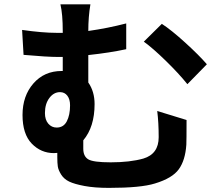

<svg xmlns="http://www.w3.org/2000/svg" viewBox="-20 -826 1040 895"><path d="M189.5 -298.8Q189.5 -267.6 205.1 -249.5Q220.7 -231.4 244.1 -231.4Q276.4 -231.4 291.5 -260.7Q306.6 -290 306.6 -335Q306.6 -363.3 293.9 -379.9Q281.2 -396.5 259.8 -396.5Q230.5 -396.5 210 -369.1Q189.5 -341.8 189.5 -298.8ZM712.9 -308.6 849.6 -266.6Q849.6 -171.9 848.6 -151.4Q843.8 -79.1 813.5 -37.1Q783.2 4.9 702.1 29.3Q636.7 49.8 487.3 49.8Q420.9 49.8 374 41Q327.1 32.2 302.7 20.5Q278.3 8.8 265.1 -12.2Q252 -33.2 249.5 -49.8Q247.1 -66.4 247.1 -91.8V-113.3Q242.2 -112.3 231.4 -112.3Q170.9 -112.3 127.9 -156.7Q85 -201.2 85 -290Q85 -378.9 135.7 -437Q186.5 -495.1 267.6 -495.1H272.5V-560.5H252Q199.2 -560.5 89.8 -570.3L83 -686.5Q178.7 -672.9 243.2 -672.9H272.5V-680.7Q272.5 -759.8 261.7 -805.7H401.4Q391.6 -747.1 391.6 -681.6Q481.4 -694.3 568.4 -716.8V-596.7Q492.2 -580.1 391.6 -569.3V-441.4Q420.9 -399.4 420.9 -340.8Q420.9 -234.4 368.2 -171.9V-132.8Q368.2 -97.7 391.1 -83.5Q414.1 -69.3 496.1 -69.3Q585.9 -69.3 648.4 -86.9Q719.7 -108.4 719.7 -186.5Q719.7 -254.9 712.9 -308.6ZM650.4 -631.8 734.4 -714.8Q778.3 -686.5 843.3 -627.4Q908.2 -568.4 944.3 -526.4L853.5 -433.6Q813.5 -483.4 752.9 -542.5Q692.4 -601.6 650.4 -631.8Z"/></svg>

Font: Nasu
Style: Bold
Weight: 700
Designer: Ryoko NISHIZUKA (kana &amp; ideographs); Paul D. Hunt (Latin, Greek &amp; Cyrillic); Wenlong ZHANG (bopomofo); Sandoll C
Version: Version 2014.1215